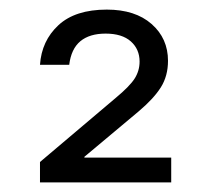

<svg xmlns="http://www.w3.org/2000/svg" viewBox="-20 -880 440 400"><path d="M63.3 -500V-542.5L220.8 -675.8Q250 -700 260.4 -716.2Q270.8 -732.5 270.8 -751.7Q270.8 -777.5 252.5 -793.8Q234.2 -810 200 -810Q166.7 -810 147.5 -794.2Q128.3 -778.3 124.2 -745H63.3Q66.7 -795 101.7 -827.5Q136.7 -860 202.5 -860Q261.7 -860 295.8 -830Q330 -800 330 -753.3Q330 -721.7 315 -697.9Q300 -674.2 268.3 -647.5L155.8 -553.3V-551.7H336.7V-500Z"/></svg>

Font: Funnel Display Light
Style: Regular
Weight: 300
Designer: NORD ID, Kristian Moeller
Foundry: Dicotype
Version: Version 1.000